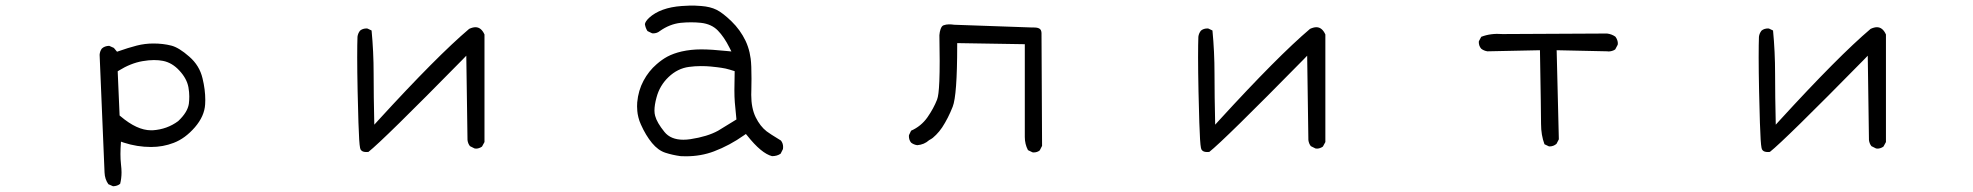

<svg xmlns="http://www.w3.org/2000/svg" viewBox="-20 -540 7040 685"><path d="M518.6 -75.2Q468.8 -75.2 409.7 -125.5L406.7 -127.9L399.9 -285.6L403.8 -288.1Q446.3 -314.5 488.3 -321.8Q510.7 -325.7 529.1 -325.7Q547.4 -325.7 561.5 -322.8Q594.2 -316.4 620.1 -288.1Q646.5 -259.8 652.3 -228.5Q655.3 -210.9 655.3 -196.3Q655.3 -181.6 653.8 -169.9Q649.4 -139.6 615.7 -107.9Q576.2 -78.6 524.9 -75.2Q521.5 -75.2 518.6 -75.2ZM413.6 74.7Q413.6 63.5 411.6 45.9Q409.7 28.3 409.7 9.5Q409.7 -9.3 411.6 -34.7L421.4 -31.2Q469.2 -15.6 519 -15.6Q561.5 -15.6 599.6 -30.3Q640.6 -45.9 675.3 -85.9Q709.5 -125.5 711.9 -168Q712.4 -175.3 712.4 -183.1Q712.4 -220.2 702.6 -260.3Q691.9 -306.2 655.3 -337.9Q618.2 -370.6 590.8 -377.4Q561.5 -384.8 527.3 -384.8Q497.1 -384.8 468 -377.4Q439 -370.1 397.5 -355.5L386.2 -369.1L369.6 -376.5Q353 -376 343.3 -366.7Q336.4 -357.4 335.4 -344.7L353 75.7Q354 99.6 366.7 117.2L383.3 124.5Q398.9 124 408.7 115.7Q413.6 96.2 413.6 74.7Z M1708.5 -417Q1696.8 -442.9 1676.3 -442.9Q1666.5 -442.9 1653.8 -437Q1539.1 -339.8 1329.6 -110.8L1315.4 -95.2Q1313 -198.2 1313 -276.9Q1313 -355.5 1305.7 -431.2L1291.5 -438Q1289.6 -438.5 1288.1 -438.5Q1273.9 -438.5 1264.6 -430.7Q1256.8 -420.9 1255.4 -408.7Q1254.4 -384.3 1254.4 -335.2Q1254.4 -286.1 1255.9 -213.9Q1257.3 -141.6 1258.8 -103Q1261.2 -27.8 1264.6 -12.7Q1265.6 -6.3 1269 -3.4Q1274.4 2.4 1287.1 2.4Q1290.5 2.4 1294.4 2Q1346.7 -39.1 1629.9 -327.1L1643.6 -341.3L1647.9 -40.5Q1649.4 -27.8 1656.7 -18.6L1673.3 -10.3Q1675.3 -9.8 1679.2 -9.8Q1683.1 -9.8 1688.7 -11.5Q1694.3 -13.2 1699.7 -17.1L1708.5 -33.2Z M2418 -41.5Q2373 -41.5 2350.6 -69.3Q2323.7 -102.5 2317.4 -126.5Q2314.9 -135.3 2314.9 -145.5Q2314.9 -165.5 2322.3 -192.4Q2333.5 -234.9 2365.2 -265.1Q2397.5 -295.9 2438 -301.3Q2459.5 -304.2 2480.2 -304.2Q2501 -304.2 2515.4 -302.7Q2529.8 -301.3 2537.8 -300.3Q2545.9 -299.3 2553.7 -298.1Q2561.5 -296.9 2568.8 -295.4Q2583 -292 2601.1 -286.1Q2600.1 -243.2 2600.1 -218.5Q2600.1 -193.8 2601.6 -175Q2603 -156.2 2607.4 -113.8L2542 -73.7Q2503.9 -52.7 2443.4 -43.5Q2429.7 -41.5 2418 -41.5ZM2309.6 -420.9Q2324.2 -420.9 2334 -429.2Q2369.1 -454.1 2408.2 -458.5Q2427.2 -460.4 2445.6 -460.4Q2463.9 -460.4 2481.4 -458.5Q2518.6 -454.1 2541 -431.2Q2563.5 -408.2 2582.5 -370.1L2589.4 -356.4L2574.2 -357.9Q2518.1 -363.8 2481.4 -363.8Q2445.3 -363.8 2412.1 -356.4Q2382.8 -349.6 2360.8 -337.9Q2341.8 -327.6 2322.8 -311Q2294.4 -286.6 2275.9 -252Q2257.3 -217.3 2253.4 -174.8Q2252.9 -167.5 2252.9 -160.6Q2252.9 -153.8 2253.7 -144Q2254.4 -134.3 2257.6 -121.3Q2260.7 -108.4 2266.6 -95.7Q2283.7 -57.1 2306.2 -29.8Q2328.1 -3.4 2353.8 4.9Q2379.4 13.2 2408.2 17.1Q2418 17.6 2427.2 17.6Q2481 17.6 2527.3 0Q2583 -21 2634.8 -57.6L2641.1 -62L2646 -56.2Q2696.3 7.3 2734.4 17.1Q2752.4 17.1 2765.1 8.3L2773.4 -8.3Q2773.9 -12.2 2773.9 -15.6Q2773.9 -28.8 2766.1 -38.6Q2746.6 -50.3 2732.4 -59.6Q2718.3 -68.8 2715.3 -71.3Q2691.9 -89.4 2676 -121.8Q2660.2 -154.3 2660.2 -201.7Q2660.2 -205.6 2660.6 -220.2Q2661.1 -234.9 2661.1 -259.3Q2661.1 -283.7 2660.4 -301.5Q2659.7 -319.3 2658.2 -330.6Q2656.7 -341.8 2654.3 -352.5Q2649.4 -374 2640.1 -394Q2621.1 -433.6 2589.8 -463.9Q2558.6 -494.1 2536.4 -505.1Q2514.2 -516.1 2481.9 -518.6Q2467.3 -520 2458.7 -520Q2450.2 -520 2440.4 -520Q2430.7 -520 2412.6 -518.6Q2335.9 -513.2 2295.4 -476.1Q2282.7 -463.9 2280.8 -454.1Q2282.7 -440.4 2290 -429.2L2306.2 -421.4Q2308.1 -420.9 2309.6 -420.9Z M3667 3.9Q3680.7 3.9 3689.5 -3.4L3697.8 -19.5L3695.8 -418.9Q3695.8 -419.9 3695.8 -421.9Q3695.8 -423.8 3695.3 -426.8Q3694.3 -432.6 3690.9 -436Q3684.6 -441.9 3669.4 -441.9Q3667 -441.9 3663.1 -441.9L3384.3 -451.7Q3375.5 -453.1 3365.5 -453.1Q3355.5 -453.1 3346.2 -449.7Q3339.4 -447.3 3335.4 -435.1Q3332.5 -426.8 3331.5 -414.6Q3332.5 -365.7 3332.5 -322.5Q3332.5 -279.3 3331.3 -251Q3330.1 -222.7 3328.1 -207.5Q3326.2 -192.4 3323.2 -184.6Q3311 -153.3 3288.6 -121.1Q3266.1 -89.4 3230.5 -73.7L3223.1 -58.1Q3222.7 -56.2 3222.7 -54.7Q3222.7 -40.5 3230.5 -31.2Q3239.7 -23.9 3252.4 -22Q3277.3 -23.9 3294.9 -40Q3303.2 -44.4 3308.1 -48.3Q3314.9 -54.2 3319.8 -59.1Q3331.1 -70.3 3341.3 -85.4Q3362.8 -118.2 3378.9 -159.2Q3395 -199.7 3395 -377.9V-386.2L3636.2 -382.3V-58.1Q3636.2 -54.7 3636.2 -51.3Q3636.2 -25.9 3647.5 -4.4L3663.6 3.4Q3665.5 3.9 3667 3.9Z M4708.5 -417Q4696.8 -442.9 4676.3 -442.9Q4666.5 -442.9 4653.8 -437Q4539.1 -339.8 4329.6 -110.8L4315.4 -95.2Q4313 -198.2 4313 -276.9Q4313 -355.5 4305.7 -431.2L4291.5 -438Q4289.6 -438.5 4288.1 -438.5Q4273.9 -438.5 4264.6 -430.7Q4256.8 -420.9 4255.4 -408.7Q4254.4 -384.3 4254.4 -335.2Q4254.4 -286.1 4255.9 -213.9Q4257.3 -141.6 4258.8 -103Q4261.2 -27.8 4264.6 -12.7Q4265.6 -6.3 4269 -3.4Q4274.4 2.4 4287.1 2.4Q4290.5 2.4 4294.4 2Q4346.7 -39.1 4629.9 -327.1L4643.6 -341.3L4647.9 -40.5Q4649.4 -27.8 4656.7 -18.6L4673.3 -10.3Q4675.3 -9.8 4679.2 -9.8Q4683.1 -9.8 4688.7 -11.5Q4694.3 -13.2 4699.7 -17.1L4708.5 -33.2Z M5508.3 -17.6Q5522.5 -17.6 5533.2 -26.9L5541.5 -43L5533.7 -360.8L5714.8 -356.9Q5717.3 -356.4 5719 -356.4Q5720.7 -356.4 5722.7 -356.7Q5724.6 -356.9 5727.5 -357.4Q5730.5 -357.9 5732.9 -358.9Q5738.3 -360.4 5742.7 -363.8L5751.5 -380.4Q5752 -381.8 5752 -386Q5752 -390.1 5750 -396.5Q5748 -402.8 5743.2 -409.2Q5730 -418.5 5713.4 -420.4L5340.3 -418.5Q5298.8 -421.9 5264.6 -408.7L5256.3 -393.1Q5255.9 -391.6 5255.9 -390.1Q5255.9 -376 5264.6 -366.2Q5273.9 -358.9 5286.6 -356.9L5474.1 -360.8Q5478 -137.7 5478 -97.9Q5478 -58.1 5490.2 -25.4L5505.4 -18.1Q5506.8 -17.6 5508.3 -17.6Z M6708.5 -417Q6696.8 -442.9 6676.3 -442.9Q6666.5 -442.9 6653.8 -437Q6539.1 -339.8 6329.6 -110.8L6315.4 -95.2Q6313 -198.2 6313 -276.9Q6313 -355.5 6305.7 -431.2L6291.5 -438Q6289.6 -438.5 6288.1 -438.5Q6273.9 -438.5 6264.6 -430.7Q6256.8 -420.9 6255.4 -408.7Q6254.4 -384.3 6254.4 -335.2Q6254.4 -286.1 6255.9 -213.9Q6257.3 -141.6 6258.8 -103Q6261.2 -27.8 6264.6 -12.7Q6265.6 -6.3 6269 -3.4Q6274.4 2.4 6287.1 2.4Q6290.5 2.4 6294.4 2Q6346.7 -39.1 6629.9 -327.1L6643.6 -341.3L6647.9 -40.5Q6649.4 -27.8 6656.7 -18.6L6673.3 -10.3Q6675.3 -9.8 6679.2 -9.8Q6683.1 -9.8 6688.7 -11.5Q6694.3 -13.2 6699.7 -17.1L6708.5 -33.2Z"/></svg>

Font: NaikaiFont
Style: Light
Weight: 300
Version: Version 1.89